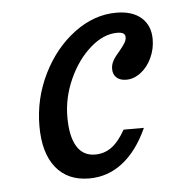

<svg xmlns="http://www.w3.org/2000/svg" viewBox="-40 -466 512 516"><g transform="rotate(-5 216.0 -207.5)"><path d="M59.5 -139.9Q59.5 -214 91.9 -279.9Q124.3 -345.8 178 -386Q231.7 -426.1 291.7 -426.1Q334.8 -426.1 358.9 -405Q383.1 -383.9 383.1 -346.7Q383.1 -320.1 371.9 -296.3Q360.8 -272.5 342.2 -258.4Q323.6 -244.3 303 -244.3Q286.5 -244.3 277 -252.9Q267.5 -261.4 267.5 -276.2Q267.5 -288.5 273.7 -299.3Q279.9 -310.1 292.2 -323.7Q302.1 -335.8 306.6 -343.3Q311.1 -350.9 311.1 -358.2Q311.1 -365.6 305.8 -368.8Q300.6 -372.1 289.3 -372.1Q252.4 -372.1 216.8 -340.8Q181.2 -309.6 158.8 -259.9Q136.4 -210.2 136.4 -157.9Q136.4 -105.8 153.1 -78.5Q169.7 -51.3 202.2 -51.3Q227.3 -51.3 246.7 -65.5Q266.2 -79.7 284 -111.3H338.8Q311.7 -51.4 271.6 -20Q231.5 11.3 181.1 11.3Q122.9 11.3 91.2 -28.2Q59.5 -67.7 59.5 -139.9Z"/></g></svg>

Font: Playfair Micro SmCond SmLight
Style: Italic
Weight: 360
Width: 4
Italic angle: -15.6°
Designer: Claus Eggers Sørensen
Foundry: Claus Eggers Sørensen
Version: Version 2.203;Glyphs 3.3 (3326)